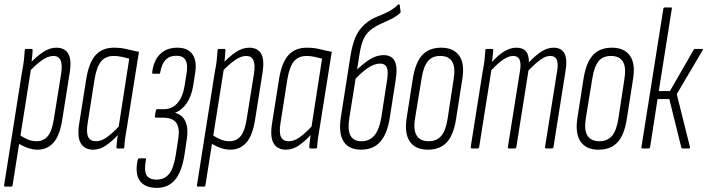

<svg xmlns="http://www.w3.org/2000/svg" viewBox="-26 -719 3425 930"><path d="M156 6Q132 6 107 -3Q82 -12 59 -27L66 -67Q86 -53 107.5 -44Q129 -35 151 -35Q185 -35 205.5 -59.5Q226 -84 235 -143L270 -361Q277 -406 267.5 -427Q258 -448 233 -448Q205 -448 173.5 -424.5Q142 -401 110 -366L114 -407Q149 -444 181.5 -466Q214 -488 247 -488Q288 -488 305 -458.5Q322 -429 311 -363L276 -142Q264 -63 233.5 -28.5Q203 6 156 6ZM0 185Q-7 185 -6 178L80 -367Q87 -402 90 -429Q93 -456 94 -476Q94 -482 101 -482H127Q132 -482 132 -476Q131 -454 128 -428.5Q125 -403 122 -388L124 -384L35 178Q34 185 28 185Z M425 6Q384 6 365.5 -24.5Q347 -55 358 -123L392 -338Q405 -417 437.5 -452.5Q470 -488 526 -488Q560 -488 588 -481Q616 -474 647 -468L591 -116Q584 -75 580.5 -51.5Q577 -28 576 -6Q576 0 570 0H544Q538 0 538 -6Q539 -20 540.5 -35Q542 -50 545 -65Q519 -37 489 -15.5Q459 6 425 6ZM439 -35Q466 -35 493.5 -55.5Q521 -76 549 -106L600 -435Q582 -440 562.5 -444Q543 -448 525 -448Q486 -448 464 -422Q442 -396 432 -335L399 -125Q391 -77 401 -56Q411 -35 439 -35Z M731 191Q674 190 650.5 155.5Q627 121 641 55Q643 48 647 48H678Q683 48 681 54Q671 105 683 128Q695 151 732 151Q771 151 793 123.5Q815 96 825 34L837 -44Q846 -99 828 -124Q810 -149 763 -149H728Q726 -149 725 -151Q724 -153 724 -155L729 -184Q730 -187 731 -188.5Q732 -190 735 -190H767Q807 -190 833 -219Q859 -248 868 -303L877 -359Q885 -406 873 -427.5Q861 -449 828 -449Q795 -449 776 -429Q757 -409 750 -368Q750 -365 749 -363.5Q748 -362 746 -362H715Q711 -362 711 -368Q718 -426 749.5 -457Q781 -488 833 -488Q884 -488 906.5 -455.5Q929 -423 919 -363L909 -300Q901 -253 879 -220Q857 -187 823 -173V-172Q858 -163 872.5 -130Q887 -97 879 -46L867 34Q854 115 820.5 153.5Q787 192 731 191Z M1090 6Q1066 6 1041 -3Q1016 -12 993 -27L1000 -67Q1020 -53 1041.5 -44Q1063 -35 1085 -35Q1119 -35 1139.5 -59.5Q1160 -84 1169 -143L1204 -361Q1211 -406 1201.5 -427Q1192 -448 1167 -448Q1139 -448 1107.5 -424.5Q1076 -401 1044 -366L1048 -407Q1083 -444 1115.5 -466Q1148 -488 1181 -488Q1222 -488 1239 -458.5Q1256 -429 1245 -363L1210 -142Q1198 -63 1167.5 -28.5Q1137 6 1090 6ZM934 185Q927 185 928 178L1014 -367Q1021 -402 1024 -429Q1027 -456 1028 -476Q1028 -482 1035 -482H1061Q1066 -482 1066 -476Q1065 -454 1062 -428.5Q1059 -403 1056 -388L1058 -384L969 178Q968 185 962 185Z M1359 6Q1318 6 1299.5 -24.5Q1281 -55 1292 -123L1326 -338Q1339 -417 1371.5 -452.5Q1404 -488 1460 -488Q1494 -488 1522 -481Q1550 -474 1581 -468L1525 -116Q1518 -75 1514.5 -51.5Q1511 -28 1510 -6Q1510 0 1504 0H1478Q1472 0 1472 -6Q1473 -20 1474.5 -35Q1476 -50 1479 -65Q1453 -37 1423 -15.5Q1393 6 1359 6ZM1373 -35Q1400 -35 1427.5 -55.5Q1455 -76 1483 -106L1534 -435Q1516 -440 1496.5 -444Q1477 -448 1459 -448Q1420 -448 1398 -422Q1376 -396 1366 -335L1333 -125Q1325 -77 1335 -56Q1345 -35 1373 -35Z M1723 6Q1664 6 1638.5 -33.5Q1613 -73 1625 -151L1672 -451Q1683 -516 1702 -552Q1721 -588 1755 -613Q1777 -629 1801 -638.5Q1825 -648 1851 -660.5Q1877 -673 1903 -697Q1905 -699 1907 -698.5Q1909 -698 1910 -695L1914 -665Q1916 -660 1912 -656Q1892 -638 1868.5 -626.5Q1845 -615 1821.5 -605Q1798 -595 1777 -580Q1751 -562 1737 -534Q1723 -506 1715 -454L1666 -147Q1657 -90 1671.5 -62.5Q1686 -35 1725 -35Q1764 -35 1787.5 -63Q1811 -91 1821 -150L1848 -325Q1856 -373 1847.5 -392Q1839 -411 1815 -411Q1786 -411 1754 -388.5Q1722 -366 1689 -330L1693 -372Q1729 -408 1763 -430Q1797 -452 1832 -452Q1871 -452 1886 -423Q1901 -394 1890 -328L1862 -149Q1850 -71 1816 -32.5Q1782 6 1723 6Z M2046 6Q1986 6 1959 -33.5Q1932 -73 1944 -149L1974 -341Q1987 -418 2020 -453Q2053 -488 2111 -488Q2171 -488 2198.5 -449Q2226 -410 2213 -334L2183 -142Q2171 -65 2138 -29.5Q2105 6 2046 6ZM2050 -35Q2089 -35 2111 -60.5Q2133 -86 2142 -143L2171 -333Q2181 -392 2164.5 -420Q2148 -448 2106 -448Q2067 -448 2046 -422Q2025 -396 2016 -339L1985 -149Q1975 -91 1992 -63Q2009 -35 2050 -35Z M2260 0Q2253 0 2254 -7L2311 -367Q2318 -402 2321 -429Q2324 -456 2325 -476Q2325 -482 2332 -482H2358Q2363 -482 2363 -476Q2362 -462 2360.5 -447Q2359 -432 2357 -419Q2390 -455 2418.5 -471.5Q2447 -488 2475 -488Q2506 -488 2521 -471Q2536 -454 2536 -417Q2570 -453 2598.5 -470.5Q2627 -488 2655 -488Q2693 -488 2708 -460.5Q2723 -433 2713 -374L2655 -7Q2654 0 2648 0H2620Q2613 0 2614 -7L2672 -371Q2679 -410 2671 -429Q2663 -448 2639 -448Q2618 -448 2593.5 -431Q2569 -414 2534 -378L2475 -7Q2474 0 2468 0H2440Q2433 0 2434 -7L2492 -371Q2499 -410 2491 -429Q2483 -448 2459 -448Q2438 -448 2413 -431.5Q2388 -415 2354 -379L2295 -7Q2294 0 2288 0Z M2873 6Q2813 6 2786 -33.5Q2759 -73 2771 -149L2801 -341Q2814 -418 2847 -453Q2880 -488 2938 -488Q2998 -488 3025.5 -449Q3053 -410 3040 -334L3010 -142Q2998 -65 2965 -29.5Q2932 6 2873 6ZM2877 -35Q2916 -35 2938 -60.5Q2960 -86 2969 -143L2998 -333Q3008 -392 2991.5 -420Q2975 -448 2933 -448Q2894 -448 2873 -422Q2852 -396 2843 -339L2812 -149Q2802 -91 2819 -63Q2836 -35 2877 -35Z M3375 -482Q3378 -482 3378.5 -480Q3379 -478 3377 -475L3252 -263L3316 -7Q3318 0 3310 0H3280Q3275 0 3274 -5L3216 -239H3159L3123 -7Q3122 0 3116 0H3085Q3080 0 3081 -7L3187 -676Q3188 -683 3195 -683H3224Q3230 -683 3228 -676L3165 -278H3219L3334 -478Q3337 -482 3340 -482Z"/></svg>

Font: Sofia Sans Extra Condensed Light
Style: Italic
Weight: 300
Italic angle: -9°
Version: Version 4.100